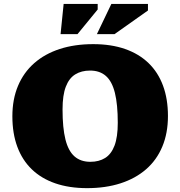

<svg xmlns="http://www.w3.org/2000/svg" viewBox="-20 -936 911 970"><path d="M451 -713Q541.5 -713 611.8 -688.5Q682 -664 730.2 -617.5Q778.5 -571 803.5 -503.5Q828.5 -436 828.5 -350Q828.5 -263.5 800.2 -195.8Q772 -128 718.5 -81.2Q665 -34.5 589.5 -10Q514 14.5 420 14.5Q329.5 14.5 259.2 -9.8Q189 -34 140.8 -80.5Q92.5 -127 67.5 -194.5Q42.5 -262 42.5 -348.5Q42.5 -434.5 71 -502.2Q99.5 -570 153 -617Q206.5 -664 281.8 -688.5Q357 -713 451 -713ZM436.5 -118.5Q480 -118.5 511 -137.8Q542 -157 558.5 -200.2Q575 -243.5 575 -315.5Q575 -408.5 560.5 -466.8Q546 -525 515 -552.2Q484 -579.5 435 -579.5Q391.5 -579.5 360.2 -560.2Q329 -541 312.5 -498Q296 -455 296 -383Q296 -290 310.5 -231.8Q325 -173.5 356.2 -146Q387.5 -118.5 436.5 -118.5ZM469.5 -763.5 542.5 -916H727.5V-883L558.5 -763.5ZM286 -763.5 301.5 -916H473.5V-888L371.5 -763.5Z"/></svg>

Font: Newsreader 9pt ExtraBold
Style: Regular
Weight: 800
Designer: Hugues Gentile
Foundry: Production Type
Version: Version 1.003